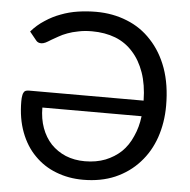

<svg xmlns="http://www.w3.org/2000/svg" viewBox="-52 -779 826 836"><g transform="rotate(5 361.0 -360.5)"><path d="M137.7 -291Q137.7 -242.2 152.3 -202.1Q167 -162.1 193.4 -133.8Q220.7 -105.5 257.8 -89.8Q295.9 -74.2 341.8 -74.2Q391.6 -74.2 431.6 -89.8Q470.7 -105.5 500 -132.8Q529.3 -161.1 546.9 -202.1Q565.4 -242.2 571.3 -291Q426.8 -291 137.7 -291ZM55.7 -616.2Q82 -646.5 114.3 -667Q146.5 -688.5 181.6 -701.2Q216.8 -714.8 255.9 -720.7Q294.9 -726.6 335 -726.6Q408.2 -726.6 470.7 -701.2Q532.2 -676.8 577.1 -627.9Q623 -579.1 648.4 -508.8Q673.8 -437.5 673.8 -345.7Q673.8 -271.5 651.4 -206.1Q628.9 -141.6 585.9 -94.7Q543 -46.9 480.5 -19.5Q418.9 6.8 340.8 6.8Q277.3 6.8 222.7 -14.6Q168.9 -35.2 128.9 -76.2Q88.9 -116.2 66.4 -175.8Q43.9 -235.4 43.9 -310.5Q43.9 -325.2 45.9 -335Q46.9 -343.8 50.8 -349.6Q53.7 -355.5 59.6 -357.4Q65.4 -359.4 74.2 -359.4Q241.2 -359.4 574.2 -359.4Q573.2 -428.7 554.7 -481.4Q536.1 -534.2 503.9 -569.3Q471.7 -605.5 426.8 -623Q380.9 -640.6 324.2 -640.6Q291 -640.6 264.6 -634.8Q238.3 -629.9 217.8 -622.1Q196.3 -614.3 179.7 -604.5Q163.1 -595.7 150.4 -587.9Q136.7 -579.1 127 -574.2Q116.2 -569.3 108.4 -569.3Q92.8 -569.3 85 -580.1Q75.2 -592.8 55.7 -616.2Z"/></g></svg>

Font: Lato
Style: Regular
Weight: 400
Designer: Lukasz Dziedzic with Adam Twardoch and Botio Nikoltchev
Version: Version 2.015; 2015-08-06; http://www.latofonts.com/